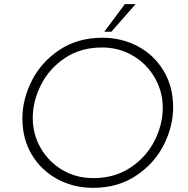

<svg xmlns="http://www.w3.org/2000/svg" viewBox="-20 -899 905 926"><path d="M429 7Q336 7 258 -34.5Q180 -76 134 -152Q88 -228 88 -328Q88 -420 133.5 -510Q179 -600 267 -658.5Q355 -717 474 -717Q567 -717 645 -675.5Q723 -634 769 -557.5Q815 -481 815 -381Q815 -289 769.5 -199.5Q724 -110 636 -51.5Q548 7 429 7ZM430 -40Q533 -40 609.5 -91Q686 -142 725.5 -220.5Q765 -299 765 -379Q765 -457 726.5 -524Q688 -591 621 -630.5Q554 -670 472 -670Q369 -670 293 -619Q217 -568 177.5 -489.5Q138 -411 138 -330Q138 -252 176 -185.5Q214 -119 280.5 -79.5Q347 -40 430 -40ZM517 -746H483L582 -879H634Z"/></svg>

Font: Josefin Sans Light
Style: Italic
Weight: 300
Italic angle: -7°
Designer: Santiago Orozco
Foundry: Typemade
Version: Version 2.000